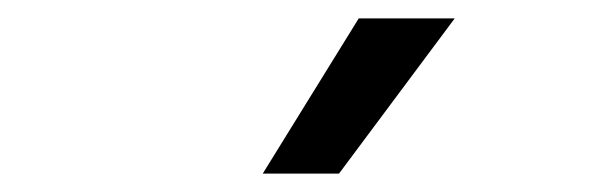

<svg xmlns="http://www.w3.org/2000/svg" viewBox="-20 -826 660 209"><path d="M266 -637 370.5 -806H475L349 -637Z"/></svg>

Font: Monaspace Argon
Style: Regular
Weight: 400
Designer: Riley Cran & the Lettermatic Team
Foundry: Lettermatic
Version: Version 1.200 (Monaspace Argon)